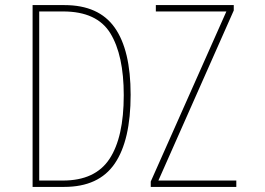

<svg xmlns="http://www.w3.org/2000/svg" viewBox="-20 -734 1040 754"><path d="M232 0Q368 0 430.5 -91.5Q493 -183 493 -362Q493 -537 430.5 -625.5Q368 -714 233 -714H108V0ZM908 0V-25H602L898 -693V-714H592V-689H869L572 -21V0ZM134 -689H228Q361 -689 413.5 -603Q466 -517 466 -360Q466 -195 410 -110Q354 -25 227 -25H134Z"/></svg>

Font: Noto Sans Mono UI Condensed Thin
Style: Regular
Weight: 250
Width: 3
Designer: Monotype Design team
Foundry: Monotype Imaging Inc.
Version: 1.000